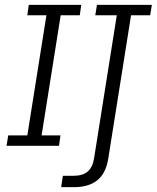

<svg xmlns="http://www.w3.org/2000/svg" viewBox="-20 -603 648 794"><path d="M7 0 14 -43H93L172 -540H93L99 -583H316L310 -540H231L152 -43H230L224 0ZM286 171H233L240 124H284Q322 124 342.5 106.5Q363 89 369 52L463 -540H374L381 -583H608L601 -540H522L428 51Q419 112 383.5 141.5Q348 171 286 171Z"/></svg>

Font: Rokkitt SemiBold Light
Style: Italic
Weight: 300
Italic angle: -9°
Version: Version 3.103